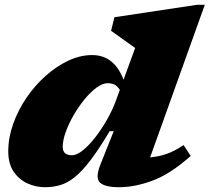

<svg xmlns="http://www.w3.org/2000/svg" viewBox="-20 -767 876 802"><path d="M776.5 -115.5Q691.5 -40 617.2 -12.5Q543 15 478 15Q417.5 15 397.5 -4.5Q377.5 -24 399 -78.5L455 -219H438Q393 -143.5 357.5 -97Q322 -50.5 291.2 -26.2Q260.5 -2 230.5 6.5Q200.5 15 166.5 15Q129.5 15 94.5 -1Q59.5 -17 37 -50Q14.5 -83 14.5 -134.5Q14.5 -192 35 -249.5Q55.5 -307 90.5 -358.5Q125.5 -410 170.8 -450.2Q216 -490.5 265.8 -513.8Q315.5 -537 364.5 -537Q457 -537 496 -434L544.5 -566.5L444 -638.5L458 -695L803 -747H835.5L607 -109.5Q644.5 -113 677 -124.5Q709.5 -136 747 -161ZM242 -153.5Q242 -118.5 280.5 -118.5Q301 -118.5 327 -139.8Q353 -161 379.2 -195Q405.5 -229 427.8 -268.5Q450 -308 463.5 -345L480.5 -391.5Q469.5 -408.5 457.2 -414Q445 -419.5 430 -419.5Q408.5 -419.5 383.2 -401Q358 -382.5 333.2 -352.2Q308.5 -322 287.8 -286.2Q267 -250.5 254.5 -215.5Q242 -180.5 242 -153.5Z"/></svg>

Font: Newsreader Caption ExtraBold
Style: Italic
Weight: 800
Italic angle: -17°
Designer: Hugues Gentile
Foundry: Production Type
Version: Version 1.001